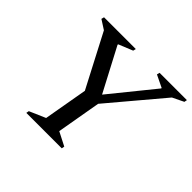

<svg xmlns="http://www.w3.org/2000/svg" viewBox="-156 -847 1034 1034"><g transform="rotate(45 361.5 -330.0)"><path d="M160 0 163 -16 255 -56 299 -307 141 -610 88 -644 92 -660H334L330 -644L249 -611L248 -607L379 -358L580 -606L581 -610L511 -644L515 -660H723L720 -644L656 -613L399 -308L355 -56L433 -16L430 0Z"/></g></svg>

Font: Spectral Medium
Style: Italic
Weight: 500
Italic angle: -10°
Designer: Jean-Baptiste Levee
Foundry: Production Type
Version: Version 2.001